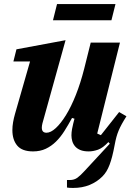

<svg xmlns="http://www.w3.org/2000/svg" viewBox="-20 -734 649 946"><path d="M340 192Q320 192 310 190V153H324Q346 153 361.5 141.5Q377 130 397 108L521 -26L514 -34Q487 -5 463 3.5Q439 12 417 12Q392 12 375.5 5Q359 -2 349.5 -13.5Q340 -25 336 -39Q332 -53 332 -67Q332 -82 335 -98.5Q338 -115 341 -126L347 -149L335 -153Q316 -118 297 -88Q278 -58 255.5 -36Q233 -14 205.5 -1Q178 12 143 12Q89 12 65 -16.5Q41 -45 41 -93Q41 -112 44.5 -132Q48 -152 54 -173L128 -431H46L61 -491L303 -536L189 -126Q186 -114 186 -105Q186 -80 209 -80Q230 -80 255 -103Q280 -126 305.5 -167.5Q331 -209 354 -267Q377 -325 395 -396L427 -524H571L459 -76L477 -68L567 -182L603 -161Q589 -139 580 -122.5Q571 -106 564.5 -90.5Q558 -75 553.5 -58.5Q549 -42 545 -20Q539 12 533 35.5Q527 59 520 77.5Q513 96 504.5 110Q496 124 484 136Q458 162 422 177Q386 192 340 192ZM261 -714H549L529 -634H241Z"/></svg>

Font: IBM Plex Serif
Style: Bold Italic
Weight: 700
Italic angle: -14°
Designer: Mike Abbink, Paul van der Laan, Pieter van Rosmalen
Foundry: Bold Monday
Version: Version 3.001